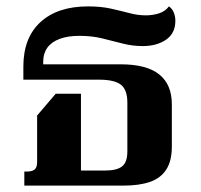

<svg xmlns="http://www.w3.org/2000/svg" viewBox="-20 -580 627 600"><path d="M56 0V-44H65Q81 -44 88.5 -50.5Q96 -57 96 -74V-219L154 -287H233V-47H307Q345 -47 361.5 -60Q378 -73 378 -107V-259Q378 -300 357.5 -315.5Q337 -331 290 -331H53V-372Q53 -462 106.5 -511Q160 -560 255 -560Q296 -560 327 -553Q358 -546 384.5 -539Q411 -532 436 -532Q456 -532 476 -538Q496 -544 508 -560Q518 -553 523 -541Q528 -529 528 -515Q528 -476 499 -456Q470 -436 426 -436Q394 -436 363 -444Q332 -452 299.5 -460Q267 -468 228 -468Q192 -468 166.5 -458.5Q141 -449 128 -431Q115 -413 115 -387V-379H357Q438 -379 477.5 -347.5Q517 -316 517 -254V-122Q517 -77 499.5 -50Q482 -23 448.5 -11.5Q415 0 366 0Z"/></svg>

Font: Noto Serif Thai
Style: Regular
Weight: 400
Designer: Monotype Design Team
Foundry: Monotype Imaging Inc.
Version: Version 2.001